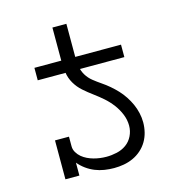

<svg xmlns="http://www.w3.org/2000/svg" viewBox="-103 -765 805 863"><g transform="rotate(-15 300.0 -333.0)"><path d="M93 -462V-520H218V-674H283V-520H496V-462ZM323 8Q301 8 278.5 4.5Q256 1 235 -7.5Q214 -16 195.5 -29.5Q177 -43 163 -60V0H98V-181H163V-136Q163 -121 171 -107.5Q179 -94 190.5 -84.5Q202 -75 215.5 -68.5Q229 -62 243.5 -58Q258 -54 273 -52Q288 -50 303 -50Q327 -50 351.5 -55.5Q376 -61 395.5 -75Q415 -89 426 -111.5Q437 -134 437 -159Q437 -186 426.5 -212Q416 -238 399 -260.5Q382 -283 361.5 -301Q341 -319 318.5 -335.5Q296 -352 275 -370.5Q254 -389 240 -413Q226 -437 222 -464.5Q218 -492 218 -520H283Q283 -498 286.5 -475.5Q290 -453 301.5 -434Q313 -415 330.5 -401Q348 -387 366.5 -374.5Q385 -362 402 -347.5Q419 -333 434 -317Q449 -301 461.5 -282Q474 -263 483 -243Q492 -223 497 -201Q502 -179 502 -157Q502 -134 496.5 -111.5Q491 -89 479.5 -69.5Q468 -50 450.5 -34.5Q433 -19 412 -9.5Q391 0 368.5 4Q346 8 323 8Z"/></g></svg>

Font: Iosevka Etoile Light
Style: Regular
Weight: 300
Designer: Belleve Invis
Foundry: Belleve Invis
Version: Version 25.0.1; ttfautohint (v1.8.4)